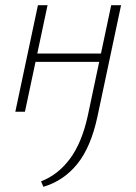

<svg xmlns="http://www.w3.org/2000/svg" viewBox="-20 -430 525 739"><path d="M147 289 138 268Q203 243 249 181.5Q295 120 318 15L408 -410H446L355 19Q330 136 277.5 201Q225 266 147 289ZM39 0 126 -410H163L76 0ZM97 -192 103 -224H388L381 -192Z"/></svg>

Font: Ysabeau Office ExtraLight
Style: Italic
Weight: 250
Italic angle: -12°
Designer: Christian Thalmann (Catharsis Fonts)
Version: Version 2.001;gftools[0.9.30]; featfreeze: tnum,lnum,ss02